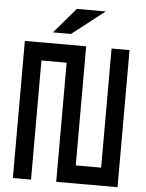

<svg xmlns="http://www.w3.org/2000/svg" viewBox="-62 -1010 805 1060"><g transform="rotate(5 340.0 -480.5)"><path d="M150.4 0Q125 0 49.8 0Q49.8 -190.4 49.8 -759.8Q134.8 -759.8 389.6 -759.8Q389.6 -594.7 389.6 -99.6Q424.8 -99.6 530.3 -99.6Q530.3 -264.6 530.3 -759.8Q554.7 -759.8 629.9 -759.8Q629.9 -570.3 629.9 0Q544.9 0 290 0Q290 -165 290 -660.2Q254.9 -660.2 150.4 -660.2Q150.4 -495.1 150.4 0ZM200.2 -820.3Q233.4 -820.3 299.8 -820.3Q360.4 -867.2 480.5 -960.9Q426.8 -960.9 320.3 -960.9Q280.3 -914.1 200.2 -820.3Z"/></g></svg>

Font: Alibu-Mazigh Belkasim 1
Style: Bold
Weight: 400
Designer: Mazigh Moubarik Belkasim
Version: Version 1.0